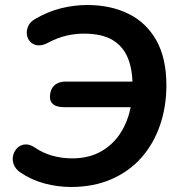

<svg xmlns="http://www.w3.org/2000/svg" viewBox="-20 -735 720 765"><path d="M263 10Q210 10 157.5 -4Q105 -18 61 -48Q41 -62 34.5 -80.5Q28 -99 32.5 -116.5Q37 -134 49.5 -146Q62 -158 80 -159.5Q98 -161 119 -147Q151 -125 189 -114.5Q227 -104 267 -104Q336 -104 386 -133.5Q436 -163 466 -214.5Q496 -266 505 -333L513 -308H235Q207 -308 192.5 -319Q178 -330 179 -351Q180 -379 196.5 -394.5Q213 -410 241 -410H517L508 -388Q509 -455 490 -502.5Q471 -550 428.5 -575.5Q386 -601 314 -601Q280 -601 245 -593Q210 -585 172 -565Q148 -552 129.5 -554.5Q111 -557 100 -569Q89 -581 87 -598Q85 -615 93 -632Q101 -649 121 -660Q171 -689 223 -702Q275 -715 328 -715Q421 -715 492 -680Q563 -645 603 -574Q643 -503 643 -395Q643 -310 617.5 -236Q592 -162 543.5 -107Q495 -52 424 -21Q353 10 263 10Z"/></svg>

Font: Nunito Variable Extra Light
Style: Italic
Weight: 200
Italic angle: -9°
Designer: Vernon Adams
Foundry: Vernon Adams
Version: Version 3.602